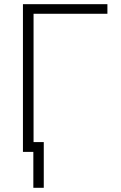

<svg xmlns="http://www.w3.org/2000/svg" viewBox="-20 -727 579 919"><path d="M494.1 -661.1H140.6V-46.9H189.5V171.9H139.6V0H89.8V-707H494.1Z"/></svg>

Font: Pretendard ExtraLight
Style: Regular
Weight: 200
Designer: Base glyphs from Inter by Rasmus Andersson; Hangeul glyphs from Noto Sans CJK(Source Han Sans) by Jang Soo-young and Kan
Foundry: Kil Hyung-jin
Version: Version 1.309